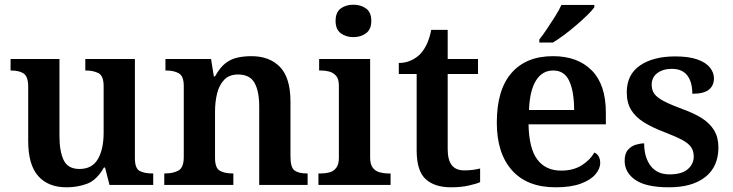

<svg xmlns="http://www.w3.org/2000/svg" viewBox="-20 -787 3119 817"><path d="M263 10Q185 10 142.5 -38Q100 -86 100 -187V-417Q100 -461 81 -474Q62 -487 27 -487H25V-536H233V-208Q233 -143 251 -105.5Q269 -68 318 -68Q372 -68 396.5 -110Q421 -152 421 -223V-420Q421 -465 398.5 -476Q376 -487 346 -487H343V-536H554V-114Q554 -70 574.5 -59.5Q595 -49 626 -49H632V0H446L427 -74H422Q392 -21 351.5 -5.5Q311 10 263 10Z M679 0V-49H683Q717 -49 739.5 -61.5Q762 -74 762 -119V-421Q762 -463 741 -475Q720 -487 687 -487H684V-536H878L890 -462H895Q916 -500 939.5 -518Q963 -536 990.5 -542Q1018 -548 1050 -548Q1127 -548 1171.5 -502Q1216 -456 1216 -354V-121Q1216 -74 1233.5 -61.5Q1251 -49 1285 -49H1289V0H1083V-334Q1083 -399 1063 -434.5Q1043 -470 993 -470Q956 -470 934.5 -448Q913 -426 904 -390Q895 -354 895 -313V-115Q895 -72 915.5 -60.5Q936 -49 969 -49H973V0Z M1335 0V-49H1347Q1365 -49 1382 -53.5Q1399 -58 1410.5 -72.5Q1422 -87 1422 -115V-423Q1422 -451 1410 -464.5Q1398 -478 1381 -482.5Q1364 -487 1347 -487H1338V-536H1555V-117Q1555 -88 1566 -73.5Q1577 -59 1595 -54Q1613 -49 1629 -49H1642V0ZM1484 -629Q1452 -629 1430 -645.5Q1408 -662 1408 -698Q1408 -735 1430 -751Q1452 -767 1484 -767Q1515 -767 1537.5 -751Q1560 -735 1560 -698Q1560 -662 1537.5 -645.5Q1515 -629 1484 -629Z M1899 10Q1829 10 1791 -25Q1753 -60 1753 -147V-472H1677V-519Q1705 -519 1729 -530Q1753 -541 1769 -558Q1784 -574 1796 -599Q1808 -624 1815 -660H1885V-536H2014V-472H1885V-153Q1885 -106 1902.5 -84Q1920 -62 1955 -62Q1974 -62 1990.5 -64Q2007 -66 2023 -70V-12Q2008 -5 1975 2.5Q1942 10 1899 10Z M2344 10Q2223 10 2158.5 -62.5Q2094 -135 2094 -265Q2094 -405 2156.5 -476.5Q2219 -548 2333 -548Q2438 -548 2498 -487.5Q2558 -427 2558 -308V-258H2229Q2231 -155 2266.5 -108Q2302 -61 2368 -61Q2420 -61 2456 -84Q2492 -107 2509 -138Q2521 -133 2527.5 -121.5Q2534 -110 2534 -94Q2534 -69 2513.5 -45Q2493 -21 2451 -5.5Q2409 10 2344 10ZM2423 -319Q2423 -397 2402.5 -442Q2382 -487 2334 -487Q2287 -487 2260.5 -444Q2234 -401 2231 -319ZM2275 -619Q2290 -638 2307.5 -664Q2325 -690 2342 -717Q2359 -744 2369 -766H2509V-756Q2500 -743 2479.5 -723Q2459 -703 2433.5 -681Q2408 -659 2382 -639.5Q2356 -620 2333 -606H2275Z M2827 10Q2729 10 2683.5 -21.5Q2638 -53 2638 -103Q2638 -134 2652.5 -150Q2667 -166 2686.5 -171.5Q2706 -177 2721 -177Q2721 -118 2748.5 -81.5Q2776 -45 2829 -45Q2881 -45 2906.5 -67Q2932 -89 2932 -121Q2932 -144 2921 -160.5Q2910 -177 2883 -191.5Q2856 -206 2809 -224Q2756 -244 2720 -266.5Q2684 -289 2665.5 -319.5Q2647 -350 2647 -394Q2647 -470 2703.5 -508.5Q2760 -547 2853 -547Q2911 -547 2947.5 -534Q2984 -521 3001 -499.5Q3018 -478 3018 -454Q3018 -423 2996.5 -405.5Q2975 -388 2926 -388Q2926 -438 2904.5 -466Q2883 -494 2839 -494Q2801 -494 2777 -476Q2753 -458 2753 -426Q2753 -403 2765 -387Q2777 -371 2806 -356Q2835 -341 2886 -322Q2934 -305 2967.5 -283.5Q3001 -262 3019 -232Q3037 -202 3037 -160Q3037 -78 2981.5 -34Q2926 10 2827 10Z"/></svg>

Font: Noto Nastaliq Urdu SemiBold
Style: Regular
Weight: 600
Version: Version 3.007